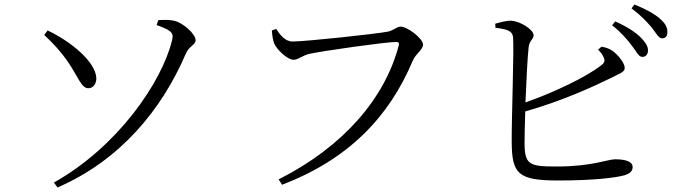

<svg xmlns="http://www.w3.org/2000/svg" viewBox="-20 -801 3040 851"><path d="M804 -564C818 -597 847 -602 847 -623C847 -650 790 -703 747 -710C725 -714 701 -713 682 -712L674 -690C754 -663 748 -647 742 -620C696 -435 501 -150 219 8L235 30C511 -90 696 -312 804 -564ZM283 -524C327 -459 341 -409 372 -410C393 -410 407 -429 407 -454C405 -527 293 -618 191 -666L176 -646C216 -609 251 -571 283 -524Z M1204 -673 1185 -666C1187 -638 1190 -623 1195 -609C1205 -584 1252 -536 1282 -536C1301 -536 1323 -556 1350 -562C1407 -575 1691 -615 1735 -615C1745 -615 1751 -613 1747 -598C1685 -364 1501 -150 1215 -6L1230 18C1525 -95 1704 -282 1809 -531C1823 -564 1855 -581 1855 -603C1855 -631 1785 -683 1756 -683C1739 -683 1726 -667 1700 -661C1652 -651 1334 -617 1277 -617C1242 -617 1220 -649 1204 -673Z M2631 -581C2640 -572 2650 -560 2655 -548C2663 -531 2660 -523 2643 -510C2579 -461 2445 -395 2309 -347C2313 -443 2318 -548 2323 -591C2326 -622 2345 -626 2345 -645C2345 -669 2287 -707 2246 -709C2224 -710 2198 -702 2175 -696L2176 -678C2228 -671 2250 -665 2254 -637C2259 -590 2247 -261 2248 -172C2249 -31 2275 -1 2454 -1C2610 -1 2710 -13 2751 -25C2770 -32 2784 -41 2784 -61C2784 -84 2754 -95 2707 -95C2673 -95 2605 -63 2447 -63C2327 -63 2305 -70 2305 -168C2305 -194 2306 -247 2308 -307C2473 -354 2614 -419 2685 -454C2723 -474 2749 -480 2749 -500C2749 -521 2720 -558 2693 -577C2679 -586 2665 -591 2646 -594ZM2693 -689C2734 -657 2761 -625 2781 -598C2801 -573 2810 -550 2825 -549C2840 -547 2852 -559 2852 -576C2853 -595 2842 -612 2819 -636C2794 -660 2757 -684 2707 -706ZM2779 -764C2823 -731 2845 -706 2867 -681C2888 -655 2898 -632 2914 -631C2929 -631 2938 -640 2938 -657C2939 -678 2930 -697 2904 -719C2880 -740 2842 -761 2792 -781Z"/></svg>

Font: Noto Serif CJK JP
Style: Regular
Weight: 400
Designer: Ryoko NISHIZUKA 西塚涼子 (kana & ideographs); Frank Grießhammer (Latin, Greek & Cyrillic); Wenlong ZHANG 张文龙 (bopomofo); San
Foundry: Adobe Systems Incorporated
Version: Version 1.000;PS 1;hotconv 16.6.53;makeotf.lib2.5.65590